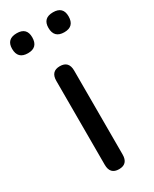

<svg xmlns="http://www.w3.org/2000/svg" viewBox="-204 -748 643 801"><g transform="rotate(-30 117.0 -347.5)"><path d="M117 5Q74 5 74 -41V-445Q74 -491 117 -491Q160 -491 160 -445V-41Q160 5 117 5ZM205 -604Q156 -604 156 -653Q156 -700 205 -700Q253 -700 253 -653Q253 -604 205 -604ZM30 -604Q-19 -604 -19 -653Q-19 -700 30 -700Q78 -700 78 -653Q78 -604 30 -604Z"/></g></svg>

Font: Chiron GoRound TC N
Style: Regular
Weight: 350
Designer: Ryoko NISHIZUKA 西塚涼子 (kana, bopomofo & ideographs); Paul D. Hunt (Latin, Greek & Cyrillic); Sandoll Communications 산돌커뮤니
Foundry: Adobe
Version: Version 1.000;hotconv 1.1.1;makeotfexe 2.6.0